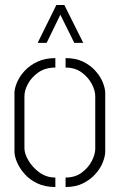

<svg xmlns="http://www.w3.org/2000/svg" viewBox="-20 -749 480 770"><path d="M131 -577 206 -729H238L314 -577H278L222 -690L167 -577ZM202 1Q160 1 129 -14Q98 -29 78 -52Q58 -75 48 -99Q38 -123 38 -141V-376Q38 -394 48 -418Q58 -442 78.5 -464.5Q99 -487 130 -501.5Q161 -516 202 -516V-478Q162 -478 134.5 -459Q107 -440 92.5 -413.5Q78 -387 78 -363V-154Q78 -133 94 -105.5Q110 -78 138 -57.5Q166 -37 202 -37ZM243 1V-37Q281 -37 307.5 -56.5Q334 -76 348 -103Q362 -130 362 -152V-363Q362 -386 348 -412.5Q334 -439 307.5 -458.5Q281 -478 243 -478V-516Q284 -516 313.5 -501.5Q343 -487 363 -464.5Q383 -442 392.5 -418Q402 -394 402 -376V-141Q402 -123 392.5 -98.5Q383 -74 363 -51.5Q343 -29 313.5 -14Q284 1 243 1Z"/></svg>

Font: Stick No Bills ExtraLight
Style: Regular
Weight: 200
Designer: Kosala Senevirathne, Siva Puranthara, Lasantha Premarathna, Tharique Azeez
Foundry: mooniak
Version: Version 2.000